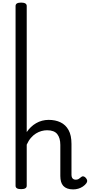

<svg xmlns="http://www.w3.org/2000/svg" viewBox="-20 -1443 692 1480"><path d="M544 17Q518 17 499 10Q480 3 468 -10Q456 -23 450.5 -42.5Q445 -62 445 -86V-326Q445 -379 421.5 -409Q398 -439 343 -439Q322 -439 300 -433Q278 -427 257 -414Q236 -401 218 -380Q200 -359 186 -328V-11Q186 2 175 8.5Q164 15 143 15Q121 15 110.5 8.5Q100 2 100 -11V-1397Q100 -1410 110.5 -1416.5Q121 -1423 143 -1423Q164 -1423 175 -1416.5Q186 -1410 186 -1397V-425Q201 -447 219 -464Q237 -481 258.5 -493.5Q280 -506 304.5 -512.5Q329 -519 355 -519Q407 -519 446.5 -500Q486 -481 508.5 -440.5Q531 -400 531 -334V-96Q531 -83 535 -74.5Q539 -66 546.5 -62Q554 -58 563 -58Q574 -58 581 -61Q588 -64 594.5 -69.5Q601 -75 608 -80Q616 -86 625.5 -83Q635 -80 643 -70Q651 -60 652 -50.5Q653 -41 646 -31Q635 -16 618.5 -5Q602 6 583 11.5Q564 17 544 17Z"/></svg>

Font: Playwrite FR Trad
Style: Regular
Weight: 400
Designer: Veronika Burian, José Scaglione
Foundry: TypeTogether
Version: Version 1.000